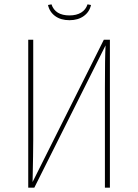

<svg xmlns="http://www.w3.org/2000/svg" viewBox="-20 -864 636 884"><path d="M486 0H463V-456Q463 -600 466 -655L138 0H110V-681H133V-219Q133 -164 130 -26L458 -681H486ZM201 -841 217 -844Q234 -793 300 -793Q332 -793 353.5 -806Q375 -819 383 -844L399 -841Q392 -809 365.5 -790Q339 -771 300 -771Q260 -771 234 -790Q208 -809 201 -841Z"/></svg>

Font: Fira Sans Condensed Thin
Style: Regular
Weight: 250
Width: 3
Designer: Carrois Corporate & Edenspiekermann AG
Foundry: Carrois Corporate GbR & Edenspiekermann AG
Version: Version 4.203